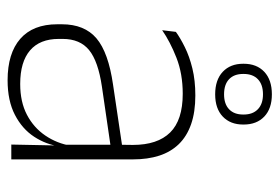

<svg xmlns="http://www.w3.org/2000/svg" viewBox="-138 -606 753 518"><g transform="rotate(90 239.0 -346.5)"><path d="M369.5 0 372 -125 370 -131.5V-290L370.5 -328Q370.5 -394.5 337 -428.5Q303.5 -462.5 232.5 -462.5Q178.5 -462.5 135.2 -445.5Q92 -428.5 61 -407L65.5 -444Q82 -456 106.8 -468.2Q131.5 -480.5 164 -488.5Q196.5 -496.5 237 -496.5Q282 -496.5 314.8 -485Q347.5 -473.5 368.5 -451.8Q389.5 -430 399.5 -399Q409.5 -368 409.5 -328.5V0ZM196 10Q123.5 10 84.2 -24.2Q45 -58.5 45 -124V-136.5Q45 -197.5 83 -229.8Q121 -262 208 -274.5L379.5 -300L381.5 -269L213.5 -244.5Q145 -234.5 114.8 -210Q84.5 -185.5 84.5 -138.5V-128Q84.5 -77 115.5 -50.5Q146.5 -24 206 -24Q254.5 -24 289.2 -42.2Q324 -60.5 345.2 -91.8Q366.5 -123 373 -162L383.5 -131H374.5Q369.5 -94 348.5 -61.8Q327.5 -29.5 289.5 -9.8Q251.5 10 196 10ZM151.5 -625.5V-627Q151.5 -662 173.2 -682.5Q195 -703 234 -703Q272.5 -703 294 -682.5Q315.5 -662 315.5 -627V-625.5Q315.5 -591 294 -570.5Q272.5 -550 234 -550Q195 -550 173.2 -570.5Q151.5 -591 151.5 -625.5ZM179 -625.5Q179 -601 193.2 -587.5Q207.5 -574 234 -574Q260 -574 274.2 -587.5Q288.5 -601 288.5 -625.5V-627Q288.5 -651.5 274.2 -665.2Q260 -679 234 -679Q207.5 -679 193.2 -665.2Q179 -651.5 179 -627Z"/></g></svg>

Font: Anek Gurmukhi Medium ExtraLight
Style: Regular
Weight: 250
Version: Version 1.003